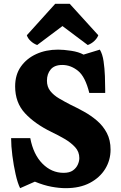

<svg xmlns="http://www.w3.org/2000/svg" viewBox="-20 -967 629 1002"><path d="M85 15Q72 -11 61.5 -57.5Q51 -104 44.5 -155Q38 -206 38 -246H138Q154 -161 201.5 -113Q249 -65 312 -65Q343 -65 360.5 -77.5Q378 -90 386 -108Q394 -126 394 -142Q394 -175 372 -199Q350 -223 316.5 -242.5Q283 -262 249 -278Q161 -321 110 -376.5Q59 -432 59 -516Q59 -577 89 -619.5Q119 -662 169.5 -685Q220 -708 283 -708Q312 -708 351.5 -702Q391 -696 416 -682L501 -708Q515 -685 520.5 -647.5Q526 -610 527.5 -570Q529 -530 529 -497V-482H446Q425 -567 387 -597.5Q349 -628 305 -628Q264 -628 244.5 -604.5Q225 -581 225 -546Q225 -514 242.5 -492Q260 -470 288 -453.5Q316 -437 347 -421Q381 -405 418 -384.5Q455 -364 486.5 -337Q518 -310 537.5 -273Q557 -236 557 -186Q557 -131 529 -85.5Q501 -40 449 -12.5Q397 15 323 15Q289 15 248.5 7.5Q208 0 162 -19ZM174 -732Q155 -739 140 -753Q125 -767 120 -783L268 -947H344L493 -783Q487 -767 472 -753Q457 -739 438 -732L306 -831Z"/></svg>

Font: Calistoga
Style: Regular
Weight: 400
Designer: Yvonne Schuttler, Eben Sorkin
Foundry: www.sorkintype.com
Version: Version 1.010; ttfautohint (v1.8.4.7-5d5b)